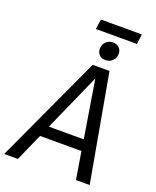

<svg xmlns="http://www.w3.org/2000/svg" viewBox="-201 -1060 939 1159"><g transform="rotate(20 268.5 -481.0)"><path d="M403 -176H137L59 0H-29L289 -688H397L520 0H432ZM392 -247 332 -616 168 -247ZM296 -794Q296 -821 314 -839Q332 -857 359 -857Q384 -857 399 -842Q414 -827 414 -804Q414 -777 395.5 -759Q377 -741 350 -741Q326 -741 311 -756Q296 -771 296 -794ZM233 -898 242 -962H505L497 -898Z"/></g></svg>

Font: Fira Sans Book
Style: Italic
Weight: 350
Italic angle: -8°
Designer: bBox Type GmbH & Carrois Corporate GbR & Edenspiekermann AG
Foundry: bBox Type GmbH & Carrois Corporate GbR & Edenspiekermann AG
Version: Version 4.301